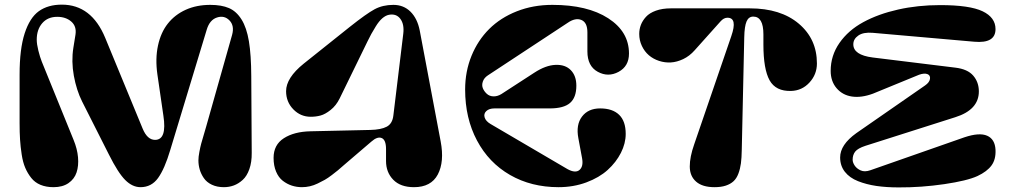

<svg xmlns="http://www.w3.org/2000/svg" viewBox="-20 -796 4389 832"><path d="M688 -294.9 662.1 -473.1Q652.3 -541.5 664.6 -598.4Q676.8 -655.3 707.3 -693.8Q737.8 -732.4 784.9 -753.7Q832 -774.9 891.1 -774.9Q939.9 -774.9 972.2 -761Q1004.4 -747.1 1026.6 -711.7Q1048.8 -676.3 1058.6 -617.2Q1068.4 -558.1 1068.8 -466.8L1070.8 -133.8Q1071.3 -93.3 1060.5 -63Q1049.8 -32.7 1031.7 -16.4Q1013.7 0 993.2 7.6Q972.7 15.1 950.2 15.1Q920.4 15.1 897.9 4.4Q875.5 -6.3 863.3 -24.2Q851.1 -42 845.5 -61.3Q839.8 -80.6 839.8 -101.1Q839.8 -116.2 844 -137.9Q848.1 -159.7 851.8 -173.3Q855.5 -187 863.8 -214.6Q872.1 -242.2 873 -246.1L985.8 -645Q996.6 -684.6 974.4 -707.5Q952.1 -730.5 920.4 -720.2Q888.7 -710 876 -668L717.8 -146Q693.4 -64 664.8 -24.4Q636.2 15.1 588.9 15.1Q553.7 15.1 522.7 -15.9Q491.7 -46.9 452.1 -126L335.9 -356Q311.5 -404.8 300 -467.5Q288.6 -530.3 297.9 -588.9L307.1 -646Q312.5 -682.1 288.8 -702.6Q265.1 -723.1 228 -723.1Q187 -723.1 163.1 -695.6Q139.2 -668 139.2 -624Q139.2 -605 146.2 -576.7Q153.3 -548.3 161.1 -528.8L298.8 -189.9Q314.9 -150.9 318.1 -114.3Q321.3 -77.6 311.8 -48.8Q302.2 -20 276.6 -2.4Q251 15.1 211.9 15.1Q180.2 15.1 155.8 5.1Q131.3 -4.9 115.5 -24.9Q99.6 -44.9 89.4 -68.8Q79.1 -92.8 74 -126.5Q68.8 -160.2 66.9 -190.9Q64.9 -221.7 64.9 -262.2V-473.1Q64.9 -583.5 86.9 -651.4Q108.9 -719.2 148.4 -747.6Q188 -775.9 248 -775.9Q376.5 -775.9 436 -631.8L598.1 -238.8Q618.2 -189.9 651.9 -189.9Q704.1 -189.9 688 -294.9Z M1325.7 -227.1 1584 -232.9Q1631.3 -233.9 1656 -247.1Q1680.7 -260.3 1684.6 -295.9L1727.5 -649.9Q1732.4 -690.9 1714.8 -714.4Q1697.3 -737.8 1665.5 -731.9Q1650.9 -729 1636.5 -716.6Q1622.1 -704.1 1608.2 -681.4Q1594.2 -658.7 1588.9 -648.7Q1583.5 -638.7 1572.8 -617.2L1451.7 -369.1Q1436.5 -338.4 1412.8 -319.6Q1389.2 -300.8 1368.9 -295.4Q1348.6 -290 1326.7 -290Q1282.2 -290 1251 -322.3Q1219.7 -354.5 1219.7 -400.9Q1219.7 -458.5 1295.9 -520L1496.6 -680.2Q1567.9 -736.8 1603.3 -755.9Q1638.7 -774.9 1684.6 -774.9Q1729 -774.9 1758.8 -745.4Q1788.6 -715.8 1798.8 -664.1L1889.6 -183.1Q1906.2 -95.2 1877.2 -40Q1848.1 15.1 1773.9 15.1Q1715.3 15.1 1684.1 -17.1Q1652.8 -49.3 1652.8 -98.1V-149.9Q1652.8 -189.9 1634 -197.8Q1615.2 -205.6 1588.9 -182.1L1490.7 -98.1Q1486.3 -94.7 1469.7 -80.1Q1453.1 -65.4 1444.3 -58.1Q1435.5 -50.8 1418.2 -37.6Q1400.9 -24.4 1387.5 -16.8Q1374 -9.3 1356.9 -1Q1339.8 7.3 1322.8 11.2Q1305.7 15.1 1288.6 15.1Q1265.6 15.1 1244.6 8.3Q1223.6 1.5 1205.3 -12.7Q1187 -26.9 1176.3 -52.5Q1165.5 -78.1 1165.5 -111.8Q1165.5 -168.5 1210 -197Q1254.4 -225.6 1325.7 -227.1Z M2373.5 -774.9Q2525.9 -774.9 2615.7 -716.8Q2705.6 -658.7 2705.6 -564Q2705.6 -508.8 2660.4 -484.6Q2615.2 -460.4 2570.3 -484.9Q2525.4 -509.3 2525.4 -573.2V-655.8Q2525.4 -698.7 2499.3 -709.5Q2473.1 -720.2 2439.5 -696.8L2093.8 -469.2Q2077.6 -458.5 2072.3 -442.6Q2066.9 -426.8 2072.5 -413.3Q2078.1 -399.9 2089.6 -389.4Q2101.1 -378.9 2118.2 -378.4Q2135.3 -377.9 2152.3 -388.2L2295.4 -481Q2344.7 -513.2 2387.2 -514.9Q2429.7 -516.6 2453.6 -491.9Q2477.5 -467.3 2477.5 -424.8Q2477.5 -373.5 2450.2 -349.9Q2422.9 -326.2 2362.3 -326.2H2122.6Q2099.6 -326.2 2087.4 -314.7Q2075.2 -303.2 2080.1 -287.1Q2085 -271 2105.5 -258.8L2439.5 -63Q2473.6 -44.4 2491.2 -59.6Q2508.8 -74.7 2502.4 -109.9L2486.3 -196.8Q2475.1 -255.4 2502 -290.8Q2528.8 -326.2 2580.6 -326.2Q2634.3 -326.2 2662.8 -298.6Q2691.4 -271 2691.4 -215.8Q2691.4 -174.8 2670.7 -133.8Q2649.9 -92.8 2613.3 -59.6Q2576.7 -26.4 2520.8 -5.6Q2464.8 15.1 2400.4 15.1Q2282.2 15.1 2190.2 -37.8Q2098.1 -90.8 2046.9 -187.3Q1995.6 -283.7 1995.6 -408.2Q1995.6 -486.3 2023.2 -554Q2050.8 -621.6 2099.9 -670.4Q2148.9 -719.2 2219.7 -747.1Q2290.5 -774.9 2373.5 -774.9Z M2988.3 -170.9 3148.9 -639.2Q3176.8 -719.2 3132.3 -719.2Q3116.2 -719.2 3102.1 -703.1L2990.2 -578.1Q2968.3 -553.2 2940.7 -540Q2913.1 -526.9 2887 -525.4Q2860.8 -523.9 2835.7 -532.2Q2810.5 -540.5 2791.7 -556.6Q2772.9 -572.8 2761.5 -596.9Q2750 -621.1 2750 -648.9Q2750 -669.4 2757.1 -688Q2764.2 -706.5 2779.3 -723.1Q2794.4 -739.7 2822.3 -749.8Q2850.1 -759.8 2887.2 -759.8H3229Q3362.8 -759.8 3441.4 -693.4Q3520 -627 3520 -521Q3520 -473.6 3487.8 -438.5Q3455.6 -403.3 3408.2 -401.9Q3341.8 -399.9 3314.9 -448Q3288.1 -496.1 3288.1 -603V-647Q3288.1 -724.1 3244.1 -724.1Q3224.1 -724.1 3215.1 -703.1Q3206.1 -682.1 3205.1 -634.8L3194.3 -146Q3193.8 -112.3 3190.7 -88.4Q3187.5 -64.5 3179.7 -43.7Q3171.9 -22.9 3158.7 -10.7Q3145.5 1.5 3125.2 8.3Q3105 15.1 3076.2 15.1Q3023.9 15.1 2996.6 -8.8Q2969.2 -32.7 2969 -74.2Q2968.8 -115.7 2988.3 -170.9Z M4201.7 -615.2 3761.7 -653.8Q3721.2 -657.2 3699.5 -642.1Q3677.7 -627 3677.7 -604Q3677.7 -557.6 3761.7 -546.9L4119.6 -502.9Q4172.9 -496.6 4197.3 -468.3Q4221.7 -439.9 4221.7 -399.9Q4221.7 -320.3 4119.6 -288.1L3730 -164.1Q3697.3 -153.3 3686 -139.2Q3674.8 -125 3674.8 -104Q3674.8 -91.8 3683.6 -78.6Q3692.4 -65.4 3709.5 -57.6Q3726.6 -49.8 3751 -58.1L4159.7 -201.2Q4224.1 -222.7 4257.8 -207.8Q4291.5 -192.9 4293.9 -147Q4295.9 -105.5 4276.6 -79.1Q4257.3 -52.7 4215.8 -33.2Q4171.4 -12.7 4071.8 2Q3972.2 16.6 3874 16.1Q3821.3 16.1 3777.8 9.8Q3734.4 3.4 3698 -11Q3661.6 -25.4 3641.1 -51.5Q3620.6 -77.6 3620.6 -113.8Q3620.6 -168.9 3690.9 -219.2L3988.8 -425.8Q4007.8 -439 4010 -454.3Q4012.2 -469.7 3998.8 -474.9Q3985.4 -480 3962.9 -472.2L3762.7 -390.1Q3712.4 -371.6 3671.6 -377.7Q3630.9 -383.8 3605.2 -413.8Q3579.6 -443.8 3579.6 -488.8Q3579.6 -555.2 3617.7 -609.9Q3655.8 -664.6 3720.9 -700Q3786.1 -735.4 3871.6 -754.6Q3957 -773.9 4053.7 -773.9Q4182.1 -773.9 4238 -747.1Q4293.9 -720.2 4293.9 -669.9Q4293.9 -606.9 4201.7 -615.2Z"/></svg>

Font: Pilowlava
Style: Regular
Weight: 400
Designer: Anton Moglia, Jérémy Landes, Maksym Kobuzan (Cyrillic), Velvetyne Type Foundry
Foundry: Anton Moglia, Jérémy Landes, Velvetyne Type Foundry
Version: Version 1.001;hotconv 1.0.109;makeotfexe 2.5.65596